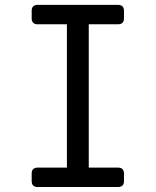

<svg xmlns="http://www.w3.org/2000/svg" viewBox="-20 -752 626 772"><path d="M131.8 0Q107.4 0 107.4 -23.9V-54.2Q107.4 -78.1 131.8 -78.1H249V-654.3H131.8Q107.4 -654.3 107.4 -678.2V-708.5Q107.4 -732.4 131.8 -732.4H454.1Q478.5 -732.4 478.5 -708.5V-678.2Q478.5 -654.3 454.1 -654.3H336.9V-78.1H454.1Q478.5 -78.1 478.5 -54.2V-23.9Q478.5 0 454.1 0Z"/></svg>

Font: Simply Mono
Style: Book
Weight: 400
Designer: Wojciech Kalinowski "wmk69" (wmk69@o2.pl)
Foundry: Wojciech Kalinowski "wmk69" (wmk69@o2.pl)
Version: Version 1.0.0